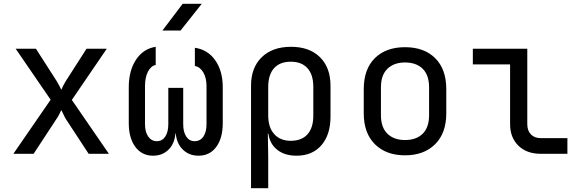

<svg xmlns="http://www.w3.org/2000/svg" viewBox="-20 -805 3040 1005"><path d="M50 0 245 -283 62 -550H168L277 -380Q284 -369 290.5 -356Q297 -343 301 -335Q304 -343 310.5 -356Q317 -369 324 -380L433 -550H539L356 -282L550 0H444L326 -180Q319 -191 312.5 -205.5Q306 -220 301 -229Q297 -220 289.5 -205.5Q282 -191 274 -180L156 0Z M781 10Q723 10 688.5 -36Q654 -82 654 -161V-348Q654 -435 692 -492.5Q730 -550 795 -560V-465Q770 -460 754.5 -430Q739 -400 739 -354V-155Q739 -114 756 -90Q773 -66 801 -66Q829 -66 845 -90Q861 -114 861 -155V-345H939V-155Q939 -114 955 -90Q971 -66 999 -66Q1028 -66 1044.5 -90Q1061 -114 1061 -155V-354Q1061 -397 1044.5 -425.5Q1028 -454 1000 -460V-555Q1068 -545 1107 -489Q1146 -433 1146 -348V-161Q1146 -82 1112 -36Q1078 10 1019 10Q970 10 937.5 -21.5Q905 -53 900 -106H898Q894 -53 862 -21.5Q830 10 781 10ZM830 -645 936 -785H1036L925 -645Z M1294 180V-356Q1294 -451 1350 -505.5Q1406 -560 1503 -560Q1600 -560 1655 -505.5Q1710 -451 1710 -356V-195Q1710 -100 1662.5 -45Q1615 10 1532 10Q1470 10 1431 -21Q1392 -52 1385 -105H1382L1384 20V180ZM1502 -68Q1559 -68 1589.5 -102Q1620 -136 1620 -200V-350Q1620 -414 1589.5 -448Q1559 -482 1502 -482Q1445 -482 1414.5 -448Q1384 -414 1384 -350V-200Q1384 -138 1415.5 -103Q1447 -68 1502 -68Z M2100 8Q2001 8 1942.5 -50Q1884 -108 1884 -212V-338Q1884 -443 1942 -500.5Q2000 -558 2100 -558Q2200 -558 2258 -500.5Q2316 -443 2316 -338V-212Q2316 -108 2257.5 -50Q2199 8 2100 8ZM2100 -72Q2159 -72 2192.5 -105Q2226 -138 2226 -202V-348Q2226 -412 2192.5 -445Q2159 -478 2100 -478Q2042 -478 2008 -445Q1974 -412 1974 -348V-202Q1974 -138 2008 -105Q2042 -72 2100 -72Z M2810 0Q2737 0 2693.5 -42.5Q2650 -85 2650 -155V-468H2455V-550H2740V-155Q2740 -121 2759 -101.5Q2778 -82 2810 -82H2950V0Z"/></svg>

Font: JetBrains Mono NL
Style: Regular
Weight: 400
Monospace: yes
Designer: Philipp Nurullin, Konstantin Bulenkov
Foundry: JetBrains
Version: Version 2.305; ttfautohint (v1.8.4.7-5d5b)